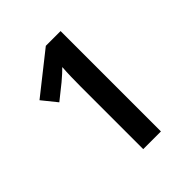

<svg xmlns="http://www.w3.org/2000/svg" viewBox="-197 -840 966 966"><g transform="rotate(-45 286.0 -357.0)"><path d="M391 0V-714H286L70 -543L133 -465L213 -529C235 -547 256 -567 269 -580C266 -539 265 -488 265 -445V0Z"/></g></svg>

Font: Noto Sans Bamum SemiBold
Style: Regular
Weight: 600
Designer: Monotype Design Team
Foundry: Monotype Imaging Inc.
Version: Version 2.002